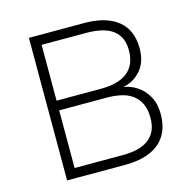

<svg xmlns="http://www.w3.org/2000/svg" viewBox="-103 -811 928 917"><g transform="rotate(-15 360.5 -352.5)"><path d="M118 0V-705H392Q499 -705 557.5 -658Q616 -611 616 -520Q616 -453 581 -412.5Q546 -372 495 -362V-361Q529 -356 560.5 -335Q592 -314 612 -278Q632 -242 632 -191Q632 -128 605.5 -85.5Q579 -43 528 -21.5Q477 0 404 0ZM168 -48H403Q440 -48 468.5 -53.5Q497 -59 518 -70.5Q539 -82 553 -99Q567 -116 573.5 -137.5Q580 -159 580 -186Q580 -217 572.5 -240.5Q565 -264 550.5 -281.5Q536 -299 515 -310.5Q494 -322 465.5 -327.5Q437 -333 403 -333H168ZM168 -381H388Q475 -381 519.5 -417Q564 -453 564 -525Q564 -590 521 -623.5Q478 -657 388 -657H168Z"/></g></svg>

Font: Nunito Sans 7pt ExtraLight
Style: Regular
Weight: 250
Designer: Vernon Adams
Foundry: Vernon Adams
Version: Version 3.101;gftools[0.9.27]